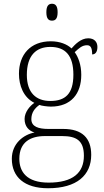

<svg xmlns="http://www.w3.org/2000/svg" viewBox="-20 -763 556 1023"><path d="M257 -653C275 -653 287 -663 287 -698C287 -732 275 -743 257 -743C239 -743 227 -732 227 -698C227 -663 239 -653 257 -653ZM236 240C390 240 466 170 466 62C466 -28 417 -76 317 -76H238C185 -76 147 -88 147 -128C147 -164 166 -187 190 -204C200 -199 235 -195 251 -195C359 -195 413 -264 413 -364C413 -418 397 -459 378 -485C401 -506 417 -522 444 -522C464 -522 471 -506 471 -473C490 -473 499 -489 499 -513C499 -538 484 -559 450 -559C410 -559 379 -525 361 -505C338 -527 299 -543 251 -543C141 -543 81 -471 81 -370C81 -307 105 -244 163 -215C141 -200 111 -167 111 -129C111 -89 134 -66 164 -57C105 -46 43 2 43 83C43 180 110 240 236 240ZM248 -225C173 -225 123 -268 123 -364C123 -468 173 -513 248 -513C328 -513 371 -468 371 -365C371 -262 327 -225 248 -225ZM239 210C121 210 83 151 83 83C83 -7 144 -38 219 -38H311C386 -38 427 -15 427 67C427 157 369 210 239 210Z"/></svg>

Font: Noto Serif Devanagari ExtraLight
Style: Regular
Weight: 200
Designer: Universal Thirst, Indian Type Foundry and the Monotype Design Team
Foundry: Monotype Imaging Inc.
Version: Version 2.004